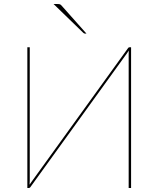

<svg xmlns="http://www.w3.org/2000/svg" viewBox="-20 -935 788 955"><path d="M116 0ZM617.5 -696.5Q620 -700 624.5 -700H632V0H620V-643Q620 -653 620 -663Q620 -673 620.5 -683.5Q615.5 -675 611 -669Q606.5 -663 601.5 -656L130.5 -3.5Q128 0 123.5 0H116V-700H128V-57Q128 -46.5 128 -36.5Q128 -26.5 127 -16.5Q132.5 -24.5 137 -30.8Q141.5 -37 146.5 -44ZM264.5 -915Q273 -915 277.2 -913.8Q281.5 -912.5 285.5 -908L410 -768H404Q401.5 -768 399.2 -768.5Q397 -769 395 -771L246.5 -915Z"/></svg>

Font: Lato Hairline
Style: Regular
Weight: 100
Designer: Lukasz Dziedzic
Foundry: tyPoland Lukasz Dziedzic
Version: Version 2.007; 2014-02-27